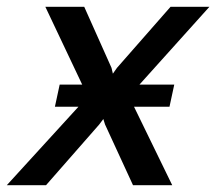

<svg xmlns="http://www.w3.org/2000/svg" viewBox="-67 -543 634 563"><path d="M94 -230 108 -295H174L66 -523H180L260 -344L264 -327L276 -344L433 -523H547L342 -295H444L430 -230H326L438 0H323L241 -178L236 -194L224 -178L68 0H-47L163 -230Z"/></svg>

Font: Raleway SemiBold
Style: Italic
Weight: 600
Italic angle: -12°
Designer: Matt McInerney, Pablo Impallari, Rodrigo Fuenzalida
Foundry: Matt McInerney, Pablo Impallari, Rodrigo Fuenzalida
Version: Version 4.026